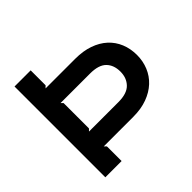

<svg xmlns="http://www.w3.org/2000/svg" viewBox="-194 -1010 1211 1211"><g transform="rotate(-45 411.0 -405.0)"><path d="M777 -404Q777 -350 757.5 -302.5Q738 -255 700.5 -220Q663 -185 608.5 -165Q554 -145 484 -145H221L235 -131V0H90V-810H234V-677L220 -663H485Q554 -663 608.5 -644Q663 -625 700.5 -590.5Q738 -556 757.5 -508.5Q777 -461 777 -404ZM629 -404Q629 -463 595 -497Q561 -531 485 -531H221L235 -517V-291L221 -277H484Q560 -277 594.5 -312.5Q629 -348 629 -404Z"/></g></svg>

Font: TypoPRO Sinkin Sans
Style: 600 SemiBold
Weight: 600
Designer: Keith Bates
Foundry: K-Type
Version: Sinkin Sans (version 1.0)  by Keith Bates   •   © 2014   www